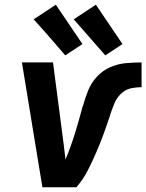

<svg xmlns="http://www.w3.org/2000/svg" viewBox="-20 -795 621 815"><path d="M160 0H304Q333 -33 353 -72.5Q373 -112 390 -151.5Q407 -191 421.5 -231Q436 -271 449 -311V-312Q457 -335 466 -357Q475 -379 493.5 -397Q512 -415 535 -420Q558 -425 581 -425V-530Q548 -530 514.5 -527Q481 -524 448.5 -510Q416 -496 391.5 -469.5Q367 -443 354 -410.5Q341 -378 332 -345L331 -344Q316 -287 298.5 -230Q281 -173 258 -118Q256 -133 254.5 -147.5Q253 -162 251 -177L205 -530H73ZM427 -560 500 -608 387 -775 293 -713ZM257 -560 330 -608 217 -775 123 -713 181 -648Z"/></svg>

Font: Iosevka Sparkle
Style: Bold Italic
Weight: 700
Italic angle: -9°
Designer: Belleve Invis
Foundry: Belleve Invis
Version: Version 4.5.0; ttfautohint (v1.8.3)